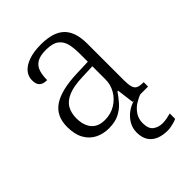

<svg xmlns="http://www.w3.org/2000/svg" viewBox="-223 -650 989 989"><g transform="rotate(-45 271.0 -156.0)"><path d="M201 10Q159 10 125.5 -7Q92 -24 72.5 -59Q53 -94 53 -148Q53 -227 109.5 -265Q166 -303 283 -307L366 -310V-372Q366 -411 358.5 -441Q351 -471 327.5 -488.5Q304 -506 256 -506Q213 -506 190 -491.5Q167 -477 159 -451Q151 -425 151 -391Q123 -391 109 -403.5Q95 -416 95 -446Q95 -474 113.5 -496Q132 -518 168.5 -531Q205 -544 258 -544Q348 -544 389 -503.5Q430 -463 430 -379V-112Q430 -80 435 -62.5Q440 -45 453 -38.5Q466 -32 491 -32H495V0H383L371 -94H366Q349 -69 328 -45Q307 -21 276.5 -5.5Q246 10 201 10ZM216 -35Q260 -35 294 -56Q328 -77 347 -110Q366 -143 366 -181V-277L292 -274Q226 -272 188 -256Q150 -240 134 -212Q118 -184 118 -145Q118 -113 128.5 -88Q139 -63 160.5 -49Q182 -35 216 -35ZM407 232Q349 232 317.5 205Q286 178 286 125Q286 95 301 69Q316 43 340.5 25Q365 7 392 0H439Q420 6 397 20.5Q374 35 358 58.5Q342 82 342 114Q342 155 363.5 171Q385 187 414 187Q429 187 443 184.5Q457 182 476 177V216Q466 221 453.5 224.5Q441 228 429 230Q417 232 407 232Z"/></g></svg>

Font: Noto Serif Armenian Light
Style: Regular
Weight: 300
Version: Version 2.007